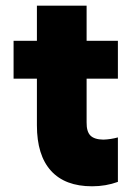

<svg xmlns="http://www.w3.org/2000/svg" viewBox="-20 -649 476 683"><path d="M28.3 -503.9H111.3V-628.9H288.1V-503.9H399.4V-369.1H288.1V-213.9Q287.6 -181.2 301.5 -167Q315.4 -152.8 347.7 -152.3Q374.5 -153.3 399.4 -160.2V-2Q356.4 13.7 307.6 13.7Q211.4 13.7 161.4 -41.5Q111.3 -96.7 111.3 -203.1V-369.1H28.3Z"/></svg>

Font: Wanted Sans Black
Style: Regular
Weight: 900
Designer: Original Design by Kil Hyung-jin and Kang Hanbin, Wanted Lab, Inc; Hangeul from Source Han Sans by Jang Soo-young and Ka
Foundry: Wanted Lab, Inc.
Version: Version 1.003